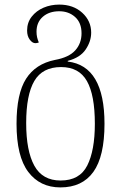

<svg xmlns="http://www.w3.org/2000/svg" viewBox="-20 -566 527 836"><path d="M243 250Q154 250 103 182.5Q52 115 52 -27Q52 -158 93.5 -223Q135 -288 219 -305Q280 -316 307.5 -346.5Q335 -377 335 -421Q335 -467 307 -492Q279 -517 238 -517Q194 -517 166.5 -493Q139 -469 139 -428Q139 -415 141.5 -404Q144 -393 149 -381Q141 -378 134 -378Q121 -378 109.5 -393.5Q98 -409 98 -433Q98 -468 118 -493.5Q138 -519 169.5 -532.5Q201 -546 238 -546Q299 -546 338 -510.5Q377 -475 377 -424Q377 -386 353 -350.5Q329 -315 275 -301V-298Q435 -279 435 -27Q435 115 386.5 182.5Q338 250 243 250ZM244 220Q327 220 360 154.5Q393 89 393 -27Q393 -152 358.5 -213Q324 -274 246 -274Q165 -274 129.5 -213.5Q94 -153 94 -30Q94 91 129.5 155.5Q165 220 244 220Z"/></svg>

Font: Noto Serif Georgian SemiCondensed ExtraLight
Style: Regular
Weight: 200
Width: 4
Designer: Monotype Design Team, Akaki Razmadze
Foundry: Google LLC
Version: Version 2.003; ttfautohint (v1.8.4.7-5d5b)